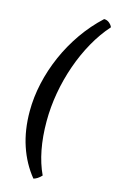

<svg xmlns="http://www.w3.org/2000/svg" viewBox="-147 -857 676 1112"><g transform="rotate(15 191.0 -301.0)"><path d="M175 198.5Q116 126 84.8 32.8Q53.5 -60.5 53.5 -174Q53.5 -257 72.5 -342.5Q91.5 -428 127.5 -510Q163.5 -592 215.2 -666Q267 -740 332 -800Q350.5 -800 364.2 -788Q378 -776 382 -764Q331.5 -707.5 291 -635.2Q250.5 -563 222 -481.5Q193.5 -400 178.2 -313.8Q163 -227.5 163 -142.5Q163 -50.5 178 27.2Q193 105 222.5 167.5Q210.5 180.5 197.8 188.5Q185 196.5 175 198.5Z"/></g></svg>

Font: Texturina Medium
Style: Italic
Weight: 500
Italic angle: -11°
Designer: Guillermo Torres Carreño
Foundry: Omnibus-Type
Version: Version 1.002